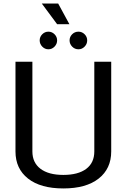

<svg xmlns="http://www.w3.org/2000/svg" viewBox="-20 -1047 711 1079"><path d="M67 -196V-700H162V-196Q162 -133 207.5 -98.5Q253 -64 336 -64Q419 -64 464.5 -98Q510 -132 510 -196V-700H605V-196Q605 -99 534.5 -43.5Q464 12 336 12Q208 12 137.5 -43.5Q67 -99 67 -196ZM215 -1027H307L370 -911H301ZM203 -820Q203 -840 217.5 -854.5Q232 -869 252 -869Q272 -869 286.5 -854.5Q301 -840 301 -820Q301 -800 286.5 -785Q272 -770 252 -770Q232 -770 217.5 -785Q203 -800 203 -820ZM371 -820Q371 -840 385.5 -854.5Q400 -869 421 -869Q441 -869 455.5 -854.5Q470 -840 470 -820Q470 -800 455.5 -785Q441 -770 421 -770Q400 -770 385.5 -785Q371 -800 371 -820Z"/></svg>

Font: KoHo Medium
Style: Regular
Weight: 500
Version: Version 1.000; ttfautohint (v1.6)